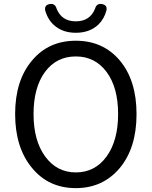

<svg xmlns="http://www.w3.org/2000/svg" viewBox="-20 -957 782 990"><path d="M371 13Q231 13 146 -90Q58 -195 58 -369Q58 -543 146 -646Q231 -747 371 -747Q511 -747 597 -646Q684 -543 684 -368.5Q684 -194 597 -90Q510 13 371 13ZM371 -68Q470 -68 529.5 -150Q589 -232 589 -369Q589 -506 529.5 -586Q470 -666 371 -666Q271 -666 212 -586Q153 -506 153 -369Q153 -232 213 -150Q273 -68 371 -68ZM371 -788Q307 -788 265 -822Q228 -851 213 -903Q208 -931 236 -936Q264 -941 272 -912Q298 -847 371 -847Q444 -847 470 -912Q478 -941 506 -936Q534 -931 529 -904Q518 -861 488 -831Q443 -788 371 -788Z"/></svg>

Font: GenSenRounded JP R
Style: Regular
Weight: 400
Version: Version 1.501;PS 1;hotconv 16.6.51;makeotf.lib2.5.65220